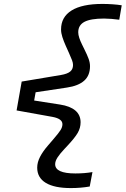

<svg xmlns="http://www.w3.org/2000/svg" viewBox="-20 -822 640 978"><path d="M341 136Q257 136 213.2 109.5Q169.5 83 169.5 32Q169.5 5 183.8 -22.8Q198 -50.5 224.5 -81L254.5 -116Q279.5 -145 288.8 -160Q298 -175 298 -189.5Q298 -217 248 -226.5L64.5 -259.5L90.5 -406.5L290.5 -440Q323 -445.5 337.5 -457.5Q352 -469.5 352 -491Q352 -501.5 347 -515Q342 -528.5 330.5 -554L315 -588.5Q304.5 -612 297.8 -632.8Q291 -653.5 291 -672Q291 -735.5 344.8 -768.8Q398.5 -802 501.5 -802Q527 -802 553 -800.2Q579 -798.5 600 -795L587.5 -721.5Q570 -724 548 -725.8Q526 -727.5 510 -727.5Q442 -727.5 410.2 -710.8Q378.5 -694 378.5 -657.5Q378.5 -645 383.8 -629Q389 -613 398 -595L410 -570.5Q424.5 -541.5 431.5 -522Q438.5 -502.5 438.5 -485Q438.5 -437.5 408.8 -411Q379 -384.5 321 -376L161.5 -352L154 -310L285.5 -289.5Q337.5 -281.5 364 -258.8Q390.5 -236 390.5 -199Q390.5 -170.5 375.8 -145Q361 -119.5 322.5 -78.5L308 -63Q285 -38.5 273 -20Q261 -1.5 261 14.5Q261 61.5 364 61.5Q386 61.5 408.5 59.8Q431 58 451 54.5L437 128Q391 136 341 136Z"/></svg>

Font: Google Sans Code
Style: Italic
Weight: 400
Italic angle: -10°
Monospace: yes
Designer: Google Sans Code Authors
Foundry: Google LLC
Version: Version 6.000